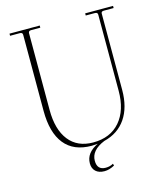

<svg xmlns="http://www.w3.org/2000/svg" viewBox="-116 -715 805 951"><g transform="rotate(-15 287.0 -240.0)"><path d="M273 12Q181 12 134 -46.5Q87 -105 87 -217V-607Q87 -619 73 -619H23V-630H178V-619H131Q117 -619 117 -607V-213Q117 -113 160.5 -57.5Q204 -2 285 -2Q373 -2 422.5 -59.5Q472 -117 472 -217V-607Q472 -619 458 -619H411V-630H554V-619H504Q490 -619 490 -608V-217Q490 -127 451 -70Q412 -13 339 5Q268 34 268 88Q268 135 312 135Q334 135 351 125L354 135Q327 150 302 150Q273 150 257 135Q241 120 241 94Q241 40 304 10Q284 12 273 12Z"/></g></svg>

Font: Arapey Thin-Display
Style: Regular
Weight: 100
Designer: Eduardo Rodriguez Tunni
Foundry: Eduardo Rodriguez Tunni
Version: Version 4.000